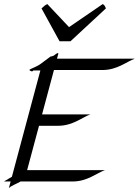

<svg xmlns="http://www.w3.org/2000/svg" viewBox="-65 -915 700 968"><path d="M227 -647.5C221.6 -647.5 213.1 -639.2 207.1 -635.3C200.1 -630.9 189.6 -629.9 189.6 -629.9L138.4 -591.8C114.4 -575.2 84.9 -567.4 83.8 -563C82.7 -559.1 93.4 -555.2 96.3 -555.2C99.7 -555.2 102.9 -559.6 102.9 -559.6H138.5L-5 -23.9L-45.1 0H-11.4L-20.5 33.7C-9.9 21.5 17.4 12.7 38.9 0H301.1C375.3 0 422.3 -42.5 463.8 -57.1H71.7L131.7 -280.8H227.4C302.6 -280.8 349.2 -323.7 390.8 -338.4H147.1L207 -562H451.7C525.9 -562 572.8 -604 614.4 -619.1H222.3C228.5 -642.1 230.9 -647.5 227 -647.5ZM144.3 -872.6 235.2 -707H290.4L469 -872.6C463.5 -886.7 461.3 -889.2 452.9 -894.5L283.1 -778.3L173.6 -894.5C160.6 -887.7 159.8 -886.7 144.3 -872.6Z"/></svg>

Font: Pierce
Style: Oblique
Weight: 400
Italic angle: -15°
Version: Version 0.2.0